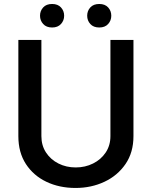

<svg xmlns="http://www.w3.org/2000/svg" viewBox="-20 -926 756 956"><path d="M529.8 -727.3H644.5V-248.2Q644.5 -166.9 604.9 -109.2Q565.3 -51.5 499.8 -20.8Q434.3 9.9 356.2 9.9Q275.6 9.9 211.1 -20.8Q146.7 -51.5 109 -109.2Q71.4 -166.9 71.4 -248.2V-727.3H186.1V-248.2Q186.1 -201.7 209.2 -166.5Q232.2 -131.4 271 -111.9Q309.7 -92.3 357.2 -92.3Q404.1 -92.3 443.4 -111.9Q482.6 -131.4 506.2 -166.5Q529.8 -201.7 529.8 -248.2ZM179.3 -847.7Q179.3 -871.8 195 -889Q210.6 -906.2 239.7 -906.2Q267.8 -906.2 283.6 -889Q299.4 -871.8 299.4 -847.7Q299.4 -823.9 283.6 -806.5Q267.8 -789.1 239.7 -789.1Q210.6 -789.1 195 -806.5Q179.3 -823.9 179.3 -847.7ZM414.1 -847.7Q414.1 -871.8 429.7 -889Q445.3 -906.2 474.4 -906.2Q502.8 -906.2 518.5 -889Q534.1 -871.8 534.1 -847.7Q534.1 -823.9 518.5 -806.5Q502.8 -789.1 474.4 -789.1Q445.3 -789.1 429.7 -806.5Q414.1 -823.9 414.1 -847.7Z"/></svg>

Font: Interface Medium
Style: Regular
Weight: 500
Designer: Rasmus Andersson
Foundry: rsms
Version: Version 1.8